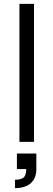

<svg xmlns="http://www.w3.org/2000/svg" viewBox="-20 -730 275 988"><path d="M80 -710H155V0H80ZM115 140H167Q167 187 138.5 212.5Q110 238 57 238V195Q89 195 102 183Q115 171 115 140ZM67 60H167V140H67Z"/></svg>

Font: Uncut Sans Variable
Style: Regular
Weight: 400
Designer: Kasper Nordkvist
Foundry: UNCUT.wtf
Version: Version 1.303;Glyphs 3.1.2 (3151)